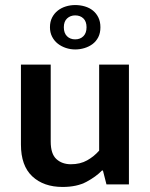

<svg xmlns="http://www.w3.org/2000/svg" viewBox="-20 -731 594 761"><path d="M373 -475H491V0H402L388 -55H384Q361 -31 323 -10.5Q285 10 228 10Q153 10 108 -32Q63 -74 63 -158V-475H181V-170Q181 -121 203.5 -100.5Q226 -80 261 -80Q298 -80 325.5 -95.5Q353 -111 373 -134ZM178 -623Q178 -645 186.5 -661.5Q195 -678 209 -689Q223 -700 241 -705.5Q259 -711 278 -711Q298 -711 316.5 -705.5Q335 -700 348.5 -689Q362 -678 370 -661.5Q378 -645 378 -623Q378 -600 369.5 -583.5Q361 -567 347 -556.5Q333 -546 315 -540.5Q297 -535 278 -535Q259 -535 241 -541Q223 -547 209 -558Q195 -569 186.5 -585.5Q178 -602 178 -623ZM233 -623Q233 -600 245.5 -587.5Q258 -575 278 -575Q298 -575 310.5 -587.5Q323 -600 323 -623Q323 -646 310.5 -658Q298 -670 278 -670Q259 -670 246 -658Q233 -646 233 -623Z"/></svg>

Font: Ek Mukta SemiBold
Style: Regular
Weight: 600
Designer: Girish Dalvi and Yashodeep Gholap
Foundry: Ek Type
Version: Version 2.538;PS 1.002;hotconv 16.6.51;makeotf.lib2.5.65220;